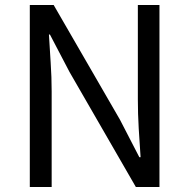

<svg xmlns="http://www.w3.org/2000/svg" viewBox="-20 -753 762 773"><path d="M196 -733 463 -271 541 -120H546Q542 -176 538.5 -235.5Q535 -295 535 -353V-733H622V0H527L260 -463L181 -614H177Q180 -558 184 -500.5Q188 -443 188 -385V0H100V-733Z"/></svg>

Font: Kinto Sans
Style: Regular
Weight: 400
Designer: Authors: Ryoko NISHIZUKA  (kana & ideographs); Paul D. Hunt (Latin, Greek & Cyrillic); Wenlong ZHANG  (bopomofo); Sandol
Foundry: Adobe Systems Incorporated, ookami Inc.
Version: Version 0.001